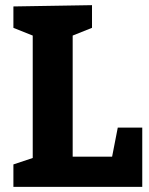

<svg xmlns="http://www.w3.org/2000/svg" viewBox="-20 -725 580 745"><path d="M262 -587V-117H415L437 -230H532V0H32V-87L107 -112V-587L32 -617V-700L337 -705V-617Z"/></svg>

Font: BitterBold
Style: Bold
Weight: 700
Designer: Sol Matas
Foundry: Sol Matas
Version: Version 001.001